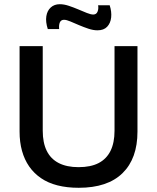

<svg xmlns="http://www.w3.org/2000/svg" viewBox="-20 -879 747 912"><path d="M354 13Q298 13 253 1.5Q208 -10 174.5 -33Q141 -56 118.5 -88.5Q96 -121 84.5 -162.5Q73 -204 73 -254V-660H183V-258Q183 -201 202 -162.5Q221 -124 259 -104.5Q297 -85 353 -85Q411 -85 448.5 -104.5Q486 -124 505 -162.5Q524 -201 524 -258V-660H633V-254Q633 -126 562 -56.5Q491 13 354 13ZM443 -735Q423 -735 400.5 -742.5Q378 -750 355.5 -759.5Q333 -769 314.5 -777Q296 -785 284 -785Q270 -785 264.5 -773Q259 -761 261 -741H207Q196 -775 200 -801.5Q204 -828 221 -843.5Q238 -859 264 -859Q284 -859 306.5 -851.5Q329 -844 351.5 -834.5Q374 -825 392.5 -817.5Q411 -810 423 -810Q438 -810 443.5 -824Q449 -838 446 -854H501Q511 -823 508 -796Q505 -769 489 -752Q473 -735 443 -735Z"/></svg>

Font: Bricolage Grotesque 24pt Medium
Style: Regular
Weight: 500
Designer: Mathieu Triay
Foundry: Atelier Triay
Version: Version 1.001;gftools[0.9.33.dev8+g029e19f]